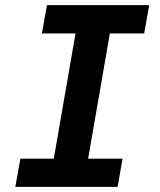

<svg xmlns="http://www.w3.org/2000/svg" viewBox="-20 -731 627 751"><path d="M163.6 -710.9H563.5L543.9 -600.1H409.7L324.7 -110.4H459.5L439.9 0H40L59.6 -110.4H190.4L275.4 -600.1H144Z"/></svg>

Font: TypoPRO Roboto Mono
Style: Bold Italic
Weight: 700
Designer: Google
Version: Version 2.000986; 2015; ttfautohint (v1.3)